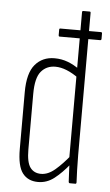

<svg xmlns="http://www.w3.org/2000/svg" viewBox="-51 -718 435 759"><g transform="rotate(5 166.5 -338.5)"><path d="M164 -574Q160 -574 160 -580V-601Q160 -606 164 -606H325Q330 -606 330 -601V-580Q330 -574 325 -574H278ZM129 6Q89 6 67.5 -22Q46 -50 46 -118V-343Q46 -419 75 -453Q104 -487 152 -487Q180 -487 205 -477.5Q230 -468 253 -451V-416Q201 -454 158 -454Q123 -454 101.5 -428.5Q80 -403 80 -339V-119Q80 -68 95 -47.5Q110 -27 138 -27Q166 -27 194 -51Q222 -75 251 -111L252 -76Q222 -39 193 -16.5Q164 6 129 6ZM255 0Q251 0 250 -5Q249 -28 247.5 -54.5Q246 -81 246 -95L244 -99V-678Q244 -683 249 -683H274Q278 -683 278 -678V-114Q278 -82 279 -55Q280 -28 281 -6Q281 0 277 0Z"/></g></svg>

Font: Sofia Sans Extra Condensed ExtraLight
Style: Regular
Weight: 250
Designer: Botio Nikoltchev, Ani Petrova
Foundry: lettersoup
Version: Version 4.101